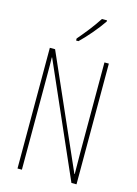

<svg xmlns="http://www.w3.org/2000/svg" viewBox="-139 -1024 782 1097"><g transform="rotate(15 252.0 -475.0)"><path d="M353 -943V-950H323C289 -898 257 -858 212 -805V-793H226C265 -830 320 -894 353 -943ZM427 0V-714H401V-181C401 -152 402 -99 402 -54H400L109 -714H78V0H104V-548C104 -604 104 -637 103 -664H105L397 0Z"/></g></svg>

Font: Noto Sans Georgian ExtraCondensed Thin
Style: Regular
Weight: 100
Width: 2
Designer: Monotype Design Team, Akaki Razmadze
Foundry: Google LLC
Version: Version 2.005